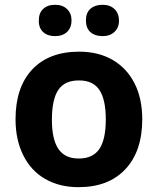

<svg xmlns="http://www.w3.org/2000/svg" viewBox="-20 -772 659 802"><path d="M309.1 -436Q250 -436 223.6 -396.5Q197.3 -357.4 196.8 -274.4Q196.3 -191.4 223.6 -150.4Q251 -109.4 309.6 -109.9Q368.2 -109.9 395.5 -150.4Q421.9 -190.4 421.9 -273.4Q421.9 -356.4 395 -396.5Q368.2 -436.5 309.1 -436ZM311 -556.2Q390.6 -556.2 450.2 -522Q509.8 -487.3 542 -423.8Q574.2 -360.4 574.2 -273.9Q574.2 -140.6 503.9 -65.4Q433.6 9.8 308.1 9.8Q228.5 9.8 168.9 -24.4Q109.4 -58.6 77.1 -123.5Q44.9 -188 44.9 -273.9Q44.9 -407.7 114.7 -481.9Q184.6 -556.2 311 -556.2ZM477.1 -686.5Q477.1 -656.2 458 -638.7Q439.5 -621.1 408.2 -621.1Q377 -621.1 357.9 -637.7Q338.9 -654.3 338.9 -686.5Q338.9 -718.8 357.9 -735.4Q377 -752 408.2 -752Q439.5 -752 458 -734.4Q476.6 -716.8 477.1 -686.5ZM260.3 -638.7Q241.2 -621.1 210 -621.1Q178.7 -621.1 160.2 -638.2Q141.6 -655.3 142.1 -686.5Q142.1 -717.8 160.2 -734.4Q178.2 -752 210 -752Q241.7 -752 260.3 -733.9Q278.8 -715.8 278.8 -686.5Q278.8 -657.2 260.3 -638.7Z"/></svg>

Font: OpenSansHebrew-Bold
Style: Bold
Weight: 700
Foundry: Ascender Corporation, Yanek Iontef
Version: Version 2.001;PS 002.001;hotconv 1.0.70;makeotf.lib2.5.58329